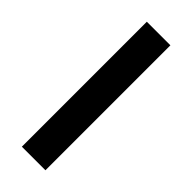

<svg xmlns="http://www.w3.org/2000/svg" viewBox="-231 -724 754 754"><g transform="rotate(45 146.5 -347.0)"><path d="M81 0V-694H212V0Z"/></g></svg>

Font: Cantarell
Style: Bold
Weight: 700
Designer: Dave Crossland, Nikolaus Waxweiler, Florian Fecher, Jacques Le Bailly, Eben Sorkin, Alexei Vanyashin, Alexios Zavras, Em
Version: Version 0.303